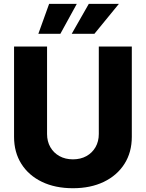

<svg xmlns="http://www.w3.org/2000/svg" viewBox="-20 -970 760 1000"><path d="M359.9 10.3Q267.6 10.3 198.5 -22.9Q129.4 -56.2 91.3 -116.5Q53.2 -176.8 53.2 -257.3V-727.5H225.1V-272Q225.1 -233.4 242.2 -203.6Q259.3 -173.8 289.6 -157Q319.8 -140.1 359.9 -140.1Q399.9 -140.1 430.2 -157Q460.4 -173.8 477.5 -203.6Q494.6 -233.4 494.6 -272V-727.5H666.5V-257.3Q666.5 -176.8 628.2 -116.5Q589.8 -56.2 520.8 -22.9Q451.7 10.3 359.9 10.3ZM294.4 -793.9H179.7L235.8 -949.7H379.9ZM471.7 -793.9H353.5L442.4 -949.7H599.1Z"/></svg>

Font: Inter 20pt ExtraBold
Style: Regular
Weight: 800
Version: Version 4.001;git-66647c0bb